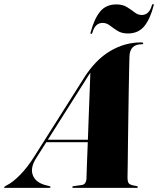

<svg xmlns="http://www.w3.org/2000/svg" viewBox="-85 -915 769 935"><path d="M91.5 -145.5Q61 -97.5 75 -61.5Q89 -25.5 138.5 -13L154.5 -9Q161 -7.5 161 -4Q161 0 154 0H-59Q-65 0 -65 -3Q-65 -6 -50.5 -13.5Q-22.5 -27.5 13 -63.5Q48.5 -99.5 82 -153L324 -535.5Q379.5 -623.5 450.8 -666Q522 -708.5 601.5 -708.5Q612.5 -708.5 612.5 -704Q612.5 -699.5 605.5 -699.5Q548 -699.5 545.5 -641.5Q545 -627 544 -582.2Q543 -537.5 542 -476Q541 -414.5 540 -347Q539 -279.5 538.2 -218Q537.5 -156.5 537 -112.5Q536.5 -68.5 536 -54Q535.5 -30 542.5 -21.8Q549.5 -13.5 577.5 -9.5Q586.5 -8 586.5 -4.5Q586.5 0 578.5 0H273Q267 0 267 -4Q267 -8 273.5 -8.5L313 -14Q324.5 -15.5 330 -24Q335.5 -32.5 336 -43Q336.5 -61 338.2 -110.5Q340 -160 342.5 -222.5H140.5ZM331.5 -524.5 148 -234.5H343Q345 -296 347.5 -360Q350 -424 352 -477.8Q354 -531.5 355 -561Q351 -555.5 345.2 -546.5Q339.5 -537.5 331.5 -524.5ZM538 -752Q507.5 -752 487 -765Q466.5 -778 450 -790.8Q433.5 -803.5 415 -803.5Q378 -803.5 365 -756Q363.5 -750 359 -750Q354.5 -750 356 -756Q373.5 -823 402.2 -858.2Q431 -893.5 481.5 -893.5Q512 -893.5 532.8 -880.8Q553.5 -868 570.2 -855Q587 -842 605 -842Q641.5 -842 654.5 -889Q656 -895 660.5 -895Q665 -895 663.5 -889Q646.5 -822.5 617.5 -787.2Q588.5 -752 538 -752Z"/></svg>

Font: Fraunces 144pt S000 Black
Style: Italic
Weight: 900
Italic angle: -16°
Version: Version 1.000; ttfautohint (v1.8.3)